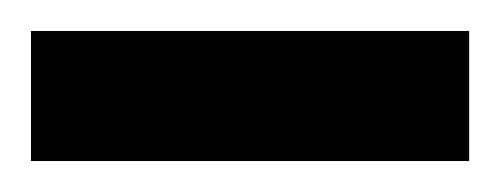

<svg xmlns="http://www.w3.org/2000/svg" viewBox="-20 1 323 124"><path d="M0 105H283V21H0Z"/></svg>

Font: Anybody UltraCondensed
Style: Bold
Weight: 700
Width: 1
Version: Version 1.113;gftools[0.9.25]